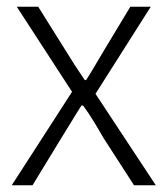

<svg xmlns="http://www.w3.org/2000/svg" viewBox="-20 -553 500 573"><path d="M15 0H77L163 -141C184 -174 203 -207 223 -238H228C251 -207 270 -174 289 -141L380 0H445L265 -273L430 -533H369L290 -402C271 -371 256 -343 237 -314H233C213 -343 195 -371 176 -402L94 -533H30L195 -279Z"/></svg>

Font: Spoqa Han Sans Neo Light
Style: Regular
Weight: 300
Designer: [Spoqa Han Sans Neo] Dong-huui Kim ___ Younghwa Kang ___ Yujin Lee ___ [Noto Sans] Ryoko NISHIZUKA ____ (kana & ideograp
Foundry: Spoqa (http://www.spoqa-han-sans.com)
Version: Version 1.100;hotconv 1.0.109;makeotfexe 2.5.65596